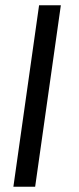

<svg xmlns="http://www.w3.org/2000/svg" viewBox="-20 -712 303 732"><path d="M129 -692 31 0H114L212 -692Z"/></svg>

Font: Cantarell
Style: Oblique
Weight: 400
Italic angle: -8°
Designer: Dave Crossland
Version: Version 0.024